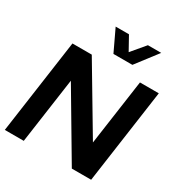

<svg xmlns="http://www.w3.org/2000/svg" viewBox="-223 -1162 1254 1325"><g transform="rotate(30 404.0 -500.0)"><path d="M394 -829 313 -1000H419L479 -892L570 -1000H676L545 -829ZM801 -750 695 0H541L232 -522L158 0H7L113 -750H267L577 -229L651 -750Z"/></g></svg>

Font: Oakes Grotesk Bold
Style: Italic
Weight: 700
Italic angle: -8°
Designer: Samuel Oakes
Foundry: Samuel Oakes
Version: Version 1.000;PS 001.000;hotconv 1.0.88;makeotf.lib2.5.64775